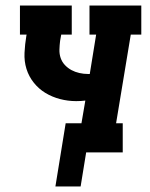

<svg xmlns="http://www.w3.org/2000/svg" viewBox="-20 -550 540 693"><path d="M180 123 217 -105H274L288 -187Q280 -186 272 -185.5Q264 -185 255 -185Q225 -185 196.5 -192.5Q168 -200 144 -214.5Q120 -229 102 -251.5Q84 -274 75.5 -301.5Q67 -329 68.5 -359.5Q70 -390 75 -420L76 -425H52V-530H239V-425H201L197 -403Q195 -387 194.5 -371Q194 -355 199 -340.5Q204 -326 214.5 -315Q225 -304 238 -297Q251 -290 266.5 -286.5Q282 -283 297 -283Q299 -283 300.5 -283Q302 -283 304 -283L327 -425H303V-530H490V-425H452L399 -105H423V0H291L271 123Z"/></svg>

Font: Iosevka Curly Slab XBdObl
Style: Regular
Weight: 800
Italic angle: -9°
Monospace: yes
Designer: Belleve Invis
Foundry: Belleve Invis
Version: Version 11.1.0; ttfautohint (v1.8.3)